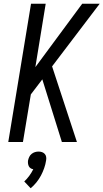

<svg xmlns="http://www.w3.org/2000/svg" viewBox="-20 -755 550 1021"><path d="M24 0 145 -735H223L168 -398L417 -735H510L257 -402L389 0H309L205 -333L144 -253L102 0ZM143 246 109 210Q124 196 136 179.5Q148 163 157 145Q149 144 142.5 139.5Q136 135 133 128.5Q130 122 129 114.5Q128 107 129 99Q131 89 135.5 79.5Q140 70 148 63.5Q156 57 165.5 54Q175 51 185 51Q195 51 203.5 54Q212 57 218 63.5Q224 70 225.5 79.5Q227 89 225 99Q222 119 215 139Q208 159 198 178Q188 197 174 214.5Q160 232 143 246Z"/></svg>

Font: Iosevka Oblique
Style: Regular
Weight: 400
Italic angle: -9°
Monospace: yes
Designer: Belleve Invis
Foundry: Belleve Invis
Version: Version 32.5.0; ttfautohint (v1.8.4)